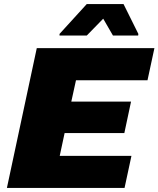

<svg xmlns="http://www.w3.org/2000/svg" viewBox="-20 -925 780 945"><path d="M14 0 161 -688H740L706 -530H354L331 -425H625L592 -270H298L274 -158H627L593 0ZM273 -750V-758L407 -905H588L661 -758L660 -750H536L488 -833L407 -750Z"/></svg>

Font: Saira Expanded ExtraBold
Style: Italic
Weight: 800
Width: 7
Italic angle: -12°
Designer: Hector Gatti with collaboration of the Omnibus-Type team
Foundry: Omnibus-Type
Version: Version 1.101